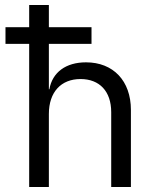

<svg xmlns="http://www.w3.org/2000/svg" viewBox="-20 -750 640 770"><path d="M2 -574H97V0H176V-293C176 -381 225 -433 303 -433C379 -433 426 -384 426 -300V0H505V-309C505 -426 434 -500 325 -500C244 -500 190 -460 178 -392H176V-574H347V-641H176V-730H97V-641H2Z"/></svg>

Font: JetBrains Mono Light
Style: Regular
Weight: 336
Monospace: yes
Designer: Philipp Nurullin, Konstantin Bulenkov
Foundry: JetBrains
Version: Version 2.305